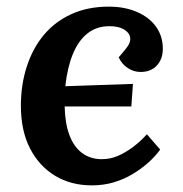

<svg xmlns="http://www.w3.org/2000/svg" viewBox="-20 -545 551 579"><path d="M308 -525Q356 -525 393 -509Q430 -493 450.5 -464.5Q471 -436 471 -398Q471 -367 453 -347.5Q435 -328 404 -328Q383 -328 365 -340Q347 -352 338 -372L358 -396Q375 -416 372.5 -431.5Q370 -447 353.5 -456.5Q337 -466 310 -466Q271 -466 243.5 -444Q216 -422 199.5 -381.5Q183 -341 177 -285L381 -292L376 -224H175Q176 -174 189 -138.5Q202 -103 227 -84Q252 -65 287 -65Q312 -65 334.5 -74.5Q357 -84 379.5 -100.5Q402 -117 423 -140L463 -94Q448 -73 426.5 -54Q405 -35 379 -19.5Q353 -4 322.5 5Q292 14 257 14Q194 14 146 -15Q98 -44 70.5 -97.5Q43 -151 43 -226Q43 -290 61 -345Q79 -400 112.5 -440Q146 -480 195.5 -502.5Q245 -525 308 -525Z"/></svg>

Font: Literata 18pt SemiBold
Style: Italic
Weight: 600
Italic angle: -2°
Designer: Latin by Veronika Burian and Jose Scaglione. Greek by Irene Vlachou. Cyrillic by Vera Evstafieva
Foundry: TypeTogether
Version: Version 3.103;gftools[0.9.29]